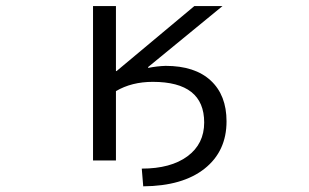

<svg xmlns="http://www.w3.org/2000/svg" viewBox="-20 -540 1040 646"><path d="M478.5 -314.5V-311.5Q507.8 -317.4 537.1 -318.4Q635.7 -318.4 689 -269Q742.2 -219.7 742.2 -131.8Q742.2 -31.2 668.5 27.3Q594.7 85.9 461.9 86.9L457 27.3Q554.7 27.3 610.8 -14.2Q667 -55.7 667 -127.9Q667 -264.6 494.1 -264.6Q422.9 -264.6 370.1 -233.4V0H293V-519.5H370.1V-300.8H372.1L633.8 -519.5H728.5Z"/></svg>

Font: Gen Shin Gothic Monospace Normal
Style: Regular
Weight: 350
Designer: [Source Han Sans]
Ryoko NISHIZUKA  (kana & ideographs); Paul D. Hunt (Latin, Greek & Cyrillic); Wenlong ZHANG  (bopomofo
Version: Version 1.002.20150607